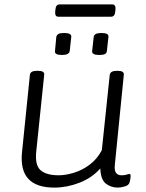

<svg xmlns="http://www.w3.org/2000/svg" viewBox="-20 -847 665 873"><path d="M227 6Q64 6 80 -154L116 -507Q118 -525 148 -525H153Q183 -525 181 -507L145 -160Q138 -97 164 -73.5Q190 -50 247 -50Q278 -50 316 -61.5Q354 -73 388 -98.5Q422 -124 443 -164L479 -507Q482 -525 511 -525H515Q545 -525 543 -507L502 -96Q497 -50 533 -50Q547 -50 555.5 -53Q564 -56 568 -56Q574 -56 574 -48Q574 -45 573 -36.5Q572 -28 569 -17Q565 -4 546.5 1Q528 6 516 6Q485 6 461.5 -12Q438 -30 436 -81Q398 -38 341 -16Q284 6 227 6ZM431 -597Q397 -597 399 -615L406 -679Q408 -697 441 -697Q476 -697 473 -679L466 -615Q465 -606 457.5 -601.5Q450 -597 431 -597ZM262 -597Q227 -597 230 -615L236 -679Q238 -688 245.5 -692.5Q253 -697 272 -697Q306 -697 304 -679L297 -615Q294 -597 262 -597ZM245 -771Q229 -771 231 -794L232 -804Q234 -827 251 -827H490Q507 -827 505 -804L504 -794Q502 -771 485 -771Z"/></svg>

Font: Asap Semi Expanded Semi Expanded Light
Style: Italic
Weight: 300
Width: 6
Italic angle: -6°
Designer: Pablo Cosgaya
Foundry: Omnibus-Type
Version: Version 3.001; ttfautohint (v1.8.4.7-5d5b)